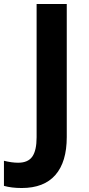

<svg xmlns="http://www.w3.org/2000/svg" viewBox="-94 -734 445 964"><path d="M15.1 210Q-36.1 210 -74.2 199.2V73.2Q-35.2 83 -2.9 83Q46.9 83 68.4 52Q89.8 21 89.8 -44.9V-713.9H241.2V-45.9Q241.2 79.1 184.1 144.5Q127 210 15.1 210Z"/></svg>

Font: CAA NEO Sans
Style: Bold
Weight: 700
Version: Version 1.10